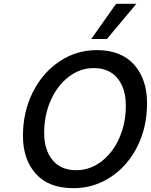

<svg xmlns="http://www.w3.org/2000/svg" viewBox="-20 -977 789 1004"><path d="M100 -267Q100 -391 151 -493.5Q202 -596 290.5 -655.5Q379 -715 486 -715Q613 -715 681 -639Q749 -563 749 -437Q749 -313 698.5 -211.5Q648 -110 559.5 -51.5Q471 7 364 7Q235 7 167.5 -68Q100 -143 100 -267ZM638 -425Q638 -514 594.5 -567.5Q551 -621 470 -621Q399 -621 339.5 -575.5Q280 -530 245.5 -452.5Q211 -375 211 -282Q211 -193 254.5 -140Q298 -87 379 -87Q450 -87 509.5 -132Q569 -177 603.5 -254.5Q638 -332 638 -425ZM457 -773 587 -957H693L539 -773Z"/></svg>

Font: Be Vietnam Medium
Style: Italic
Weight: 500
Italic angle: -9.444°
Designer: Gabriel Lam
Foundry: TypeRant
Version: Version 3.000